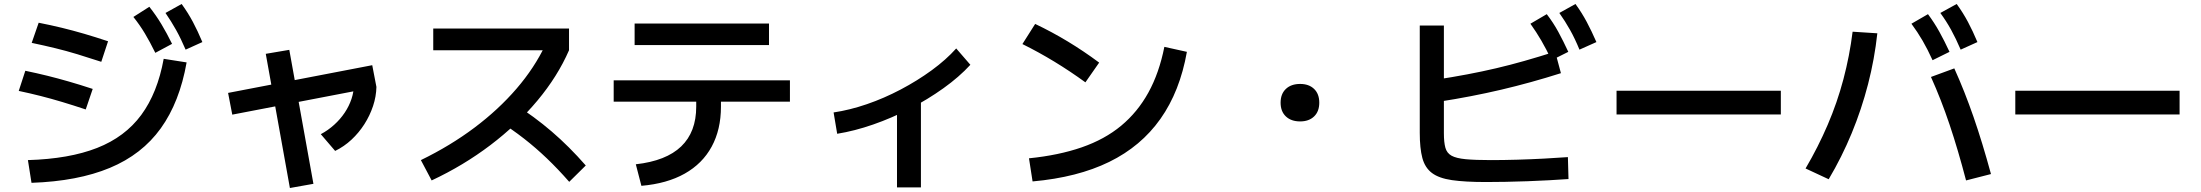

<svg xmlns="http://www.w3.org/2000/svg" viewBox="-20 -875 11040 963"><path d="M120 -72Q327 -78 467 -133Q607 -188 688.5 -298.5Q770 -409 801 -580L916 -562Q881 -363 786.5 -231.5Q692 -100 531 -33Q370 34 138 42ZM410 -326Q347 -347 292 -363.5Q237 -380 184 -393.5Q131 -407 74 -419L107 -520Q165 -508 217.5 -495Q270 -482 325.5 -466Q381 -450 445 -429ZM488 -565Q424 -586 368 -603Q312 -620 256.5 -633.5Q201 -647 139 -660L174 -761Q235 -749 290.5 -735.5Q346 -722 402.5 -705.5Q459 -689 522 -668ZM759 -610Q732 -665 706.5 -707.5Q681 -750 649 -790L729 -841Q763 -798 790 -753Q817 -708 843 -655ZM911 -626Q887 -682 863 -725Q839 -768 810 -810L891 -855Q923 -811 947.5 -765Q972 -719 995 -664Z M1145 -300 1124 -409 1847 -548 1868 -439ZM1434 68 1313 -605 1431 -625 1552 47ZM1589 -202Q1625 -221 1656 -249Q1687 -277 1709 -310Q1731 -343 1743 -379Q1755 -415 1755 -451L1868 -439Q1867 -391 1851 -343Q1835 -295 1807.5 -252Q1780 -209 1743 -174.5Q1706 -140 1661 -118Z M2091 -72Q2239 -144 2359.5 -234.5Q2480 -325 2570.5 -430Q2661 -535 2716 -651L2752 -623H2153V-732H2834V-623Q2777 -492 2675.5 -370.5Q2574 -249 2439.5 -147Q2305 -45 2145 30ZM2835 37Q2778 -28 2722.5 -81Q2667 -134 2608 -180Q2549 -226 2481 -269L2559 -354Q2659 -291 2747 -215.5Q2835 -140 2918 -45Z M3169 -51Q3321 -68 3396.5 -140.5Q3472 -213 3472 -340V-365H3058V-472H3942V-365H3596V-340Q3596 -225 3549.5 -139.5Q3503 -54 3414 -4Q3325 46 3197 57ZM3163 -649V-757H3837V-649Z M4161 -311Q4242 -323 4328 -352.5Q4414 -382 4497.5 -426Q4581 -470 4653 -522.5Q4725 -575 4776 -632L4847 -550Q4791 -489 4712 -432.5Q4633 -376 4543 -329.5Q4453 -283 4359.5 -250.5Q4266 -218 4179 -204ZM4479 65V-394H4599V65Z M5141 -81Q5290 -96 5405.5 -136Q5521 -176 5603.5 -244.5Q5686 -313 5740 -411Q5794 -509 5820 -640L5933 -615Q5898 -417 5800.5 -279Q5703 -141 5543.5 -63Q5384 15 5159 35ZM5424 -462Q5347 -518 5268 -566Q5189 -614 5108 -654L5172 -755Q5256 -715 5335.5 -667Q5415 -619 5493 -561Z M6501 -266Q6456 -266 6429.5 -291Q6403 -316 6403 -360Q6403 -404 6429.5 -429Q6456 -454 6501 -454Q6545 -454 6571 -429Q6597 -404 6597 -360Q6597 -316 6571 -291Q6545 -266 6501 -266Z M7433 38Q7328 38 7262.5 28.5Q7197 19 7162 -7.5Q7127 -34 7114 -82.5Q7101 -131 7101 -209V-747H7222V-207Q7222 -161 7229.5 -134Q7237 -107 7260.5 -94Q7284 -81 7331.5 -76.5Q7379 -72 7458 -72Q7521 -72 7589.5 -74Q7658 -76 7724 -79.5Q7790 -83 7844 -87L7847 23Q7804 26 7750.5 29Q7697 32 7641 34Q7585 36 7531.5 37Q7478 38 7433 38ZM7180 -475Q7265 -488 7339 -502Q7413 -516 7483.5 -532.5Q7554 -549 7626 -569.5Q7698 -590 7780 -616L7809 -508Q7658 -460 7509 -425Q7360 -390 7198 -365ZM7762 -573Q7736 -628 7711 -671Q7686 -714 7656 -756L7738 -804Q7771 -761 7796 -715Q7821 -669 7846 -615ZM7902 -626Q7879 -682 7854.5 -725.5Q7830 -769 7801 -810L7882 -855Q7914 -811 7938.5 -765Q7963 -719 7987 -664Z M8088 -301V-420H8912V-301Z M9673 -573Q9648 -628 9623 -671Q9598 -714 9567 -756L9650 -804Q9682 -761 9707.5 -715Q9733 -669 9758 -615ZM9814 -626Q9790 -682 9766 -725.5Q9742 -769 9712 -810L9794 -855Q9826 -811 9850.5 -765Q9875 -719 9898 -664ZM9841 30Q9801 -123 9758.5 -249.5Q9716 -376 9665 -489L9782 -532Q9834 -417 9878.5 -288.5Q9923 -160 9966 -2ZM9036 -30Q9099 -137 9147 -249Q9195 -361 9226 -478Q9257 -595 9272 -716L9396 -708Q9382 -579 9349.5 -453Q9317 -327 9267.5 -207Q9218 -87 9152 24Z M10088 -301V-420H10912V-301Z"/></svg>

Font: M PLUS 2 SemiBold
Style: Regular
Weight: 600
Designer: Coji Morishita
Foundry: UNDERFOREST DESIGN
Version: Version 1.001